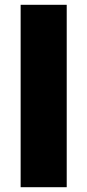

<svg xmlns="http://www.w3.org/2000/svg" viewBox="-20 -780 363 800"><path d="M258 0V-760H66V0Z"/></svg>

Font: Noto Sans UI Black
Style: Regular
Weight: 900
Designer: Monotype Design Team
Foundry: Monotype Imaging Inc.
Version: Version 1.901